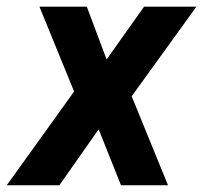

<svg xmlns="http://www.w3.org/2000/svg" viewBox="-60 -548 601 568"><path d="M196.8 -528.3 255.4 -372.1 366.2 -528.3H521L329.6 -263.2L437 0H297.9L231.9 -165.5L115.7 0H-40L159.2 -277.3L56.6 -528.3Z"/></svg>

Font: Mardoto
Style: Bold Italic
Weight: 700
Italic angle: -12°
Designer: Christian Robertson, Vahan Hovhannisyan
Foundry: Google
Version: Version 1.000